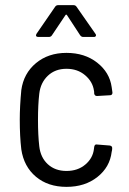

<svg xmlns="http://www.w3.org/2000/svg" viewBox="-20 -720 501 748"><path d="M63 -138Q57 -189 57 -254Q57 -305 63 -369Q72 -434 120 -474Q168 -514 239 -514Q310 -514 358.5 -476Q407 -438 415 -381L418 -360V-358Q418 -354 415.5 -351.5Q413 -349 409 -349L358 -346Q349 -346 347 -355Q347 -364 346 -367Q341 -402 311.5 -427Q282 -452 239 -452Q195 -452 166.5 -425Q138 -398 133 -355Q128 -312 128 -253Q128 -193 133 -150Q138 -106 166.5 -80Q195 -54 239 -54Q283 -54 312.5 -79Q342 -104 346 -140L347 -148Q349 -159 358 -157L408 -153Q417 -151 417 -144V-140Q417 -136 415 -128Q408 -69 359.5 -30.5Q311 8 239 8Q167 8 120 -31.5Q73 -71 63 -138ZM122 -588 195 -694Q199 -700 207 -700H266Q274 -700 278 -694L352 -588Q354 -586 354 -582Q354 -580 352 -578Q350 -576 346 -576H304Q297 -576 292 -583L241 -661Q240 -663 238 -663Q236 -663 235 -661L182 -582Q178 -576 170 -576H129Q123 -576 121 -579.5Q119 -583 122 -588Z"/></svg>

Font: Barlow Semi Condensed
Style: Regular
Weight: 400
Width: 4
Designer: Jeremy Tribby
Foundry: Tribby Type
Version: Version 1.408;December 10, 2018;FontCreator 11.5.0.2430 64-b